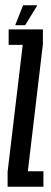

<svg xmlns="http://www.w3.org/2000/svg" viewBox="-20 -712 194 732"><path d="M9 0H145.5V-59H86.5V-62L143.5 -543.5V-600H13V-541H66.5V-540L9 -57ZM38 -616H76L122.5 -692H68Z"/></svg>

Font: Anybody UltraCondensed
Style: Regular
Weight: 400
Width: 1
Version: Version 1.113;gftools[0.9.25]